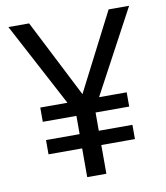

<svg xmlns="http://www.w3.org/2000/svg" viewBox="-81 -781 734 849"><g transform="rotate(-10 286.0 -357.0)"><path d="M285 -365 107 -714H14L213 -339H91V-275H242V-193H91V-129H242V0H328V-129H479V-193H328V-275H479V-339H355L556 -714H464Z"/></g></svg>

Font: Noto Sans Sinhala UI
Style: Regular
Weight: 400
Designer: Jelle Bosma - Monotype Design Team
Foundry: Monotype Imaging Inc.
Version: Version 2.006